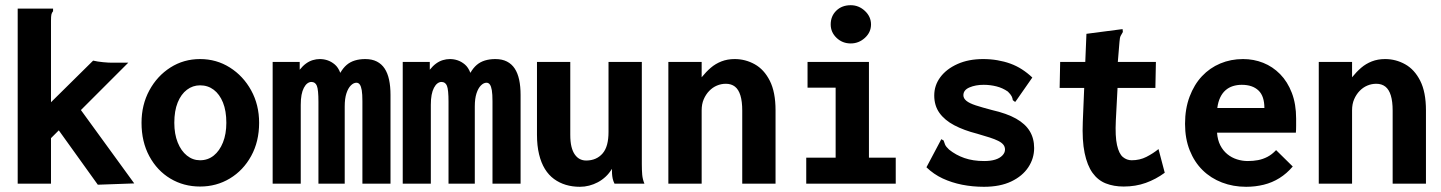

<svg xmlns="http://www.w3.org/2000/svg" viewBox="-20 -706 5540 738"><path d="M206 -205 176 -175V0H48V-673H175H184V-663Q179 -657 177.5 -650Q176 -643 176 -626V-313L338 -473Q346 -471 356 -469.5Q366 -468 376 -467Q386 -466 395 -465.5Q404 -465 410 -465H473L291 -283L496 -1L356 4Z M749 11Q686 11 635 -19.5Q584 -50 554 -105.5Q524 -161 524 -234Q524 -303 554 -358.5Q584 -414 635 -446.5Q686 -479 749 -479Q812 -479 863.5 -446.5Q915 -414 945.5 -358.5Q976 -303 976 -234Q976 -162 945.5 -106.5Q915 -51 863.5 -20Q812 11 749 11ZM749 -90Q779 -90 801.5 -108Q824 -126 837 -158.5Q850 -191 850 -234Q850 -280 837 -312Q824 -344 801.5 -361Q779 -378 749 -378Q721 -378 698.5 -361Q676 -344 663 -312Q650 -280 650 -234Q650 -191 663 -158.5Q676 -126 698.5 -108Q721 -90 749 -90Z M1028 0V-468H1132V-438Q1144 -453 1156.5 -462Q1169 -471 1182.5 -475Q1196 -479 1209 -479Q1225 -479 1239.5 -474Q1254 -469 1267 -458Q1280 -447 1288 -426Q1299 -445 1312.5 -456.5Q1326 -468 1344 -473.5Q1362 -479 1384 -479Q1410 -479 1428.5 -469.5Q1447 -460 1458.5 -442.5Q1470 -425 1475.5 -399.5Q1481 -374 1481 -341V0H1373V-317Q1373 -344 1370.5 -359Q1368 -374 1363 -381Q1358 -388 1350 -388Q1339 -388 1328.5 -377.5Q1318 -367 1311.5 -347Q1305 -327 1305 -297V0H1204V-315Q1204 -361 1198 -376Q1192 -391 1177 -391Q1169 -391 1161.5 -385.5Q1154 -380 1148 -368.5Q1142 -357 1139 -341Q1136 -325 1136 -303V0Z M1528 0V-468H1632V-438Q1644 -453 1656.5 -462Q1669 -471 1682.5 -475Q1696 -479 1709 -479Q1725 -479 1739.5 -474Q1754 -469 1767 -458Q1780 -447 1788 -426Q1799 -445 1812.5 -456.5Q1826 -468 1844 -473.5Q1862 -479 1884 -479Q1910 -479 1928.5 -469.5Q1947 -460 1958.5 -442.5Q1970 -425 1975.5 -399.5Q1981 -374 1981 -341V0H1873V-317Q1873 -344 1870.5 -359Q1868 -374 1863 -381Q1858 -388 1850 -388Q1839 -388 1828.5 -377.5Q1818 -367 1811.5 -347Q1805 -327 1805 -297V0H1704V-315Q1704 -361 1698 -376Q1692 -391 1677 -391Q1669 -391 1661.5 -385.5Q1654 -380 1648 -368.5Q1642 -357 1639 -341Q1636 -325 1636 -303V0Z M2209 12Q2180 12 2155 4.5Q2130 -3 2109.5 -18Q2089 -33 2074.5 -56.5Q2060 -80 2052 -113Q2044 -146 2044 -188V-468H2172V-188Q2172 -161 2176.5 -142.5Q2181 -124 2189.5 -112Q2198 -100 2209 -94.5Q2220 -89 2233 -89Q2253 -89 2269 -96Q2285 -103 2296.5 -116.5Q2308 -130 2313.5 -150.5Q2319 -171 2319 -199V-468H2447V-75Q2447 -52 2448.5 -34.5Q2450 -17 2457 0H2342Q2337 -10 2335 -19.5Q2333 -29 2332.5 -38.5Q2332 -48 2332 -57Q2322 -40 2308 -27Q2294 -14 2278 -5.5Q2262 3 2244.5 7.5Q2227 12 2209 12Z M2549 0V-468H2677V-409Q2694 -430 2712 -445.5Q2730 -461 2753 -470Q2776 -479 2804 -479Q2845 -479 2881 -459Q2917 -439 2939 -395.5Q2961 -352 2961 -282V0H2833V-281Q2833 -316 2826 -339Q2819 -362 2805 -373Q2791 -384 2770 -384Q2752 -384 2735.5 -377Q2719 -370 2706 -356.5Q2693 -343 2685 -324.5Q2677 -306 2677 -282V0Z M3079 0V-100H3192V-369H3084V-468H3320V-100H3423V0ZM3250 -539Q3218 -539 3195.5 -560.5Q3173 -582 3173 -612Q3173 -644 3194.5 -665Q3216 -686 3250 -686Q3281 -686 3304.5 -664Q3328 -642 3328 -612Q3328 -582 3304.5 -560.5Q3281 -539 3250 -539Z M3762 12Q3718 12 3678 4Q3638 -4 3603.5 -20Q3569 -36 3541 -63L3594 -163L3598 -171L3607 -166Q3609 -159 3612.5 -150.5Q3616 -142 3628 -131Q3654 -110 3687 -98.5Q3720 -87 3763 -87Q3788 -87 3805.5 -92.5Q3823 -98 3833 -108.5Q3843 -119 3843 -131Q3843 -142 3836.5 -150Q3830 -158 3817 -164.5Q3804 -171 3784 -177.5Q3764 -184 3736 -192Q3685 -205 3648 -224.5Q3611 -244 3591 -272Q3571 -300 3571 -339Q3571 -378 3594.5 -409.5Q3618 -441 3660.5 -460Q3703 -479 3759 -479Q3787 -479 3813.5 -474.5Q3840 -470 3863.5 -461.5Q3887 -453 3908 -439.5Q3929 -426 3948 -408L3888 -322L3882 -314L3873 -321Q3872 -329 3868.5 -336Q3865 -343 3854 -354Q3834 -368 3810 -374Q3786 -380 3761 -380Q3730 -380 3706.5 -370Q3683 -360 3683 -340Q3683 -328 3694.5 -318.5Q3706 -309 3730.5 -301Q3755 -293 3793 -283Q3850 -270 3885.5 -250Q3921 -230 3938 -202Q3955 -174 3955 -137Q3955 -97 3932.5 -63Q3910 -29 3867 -8.5Q3824 12 3762 12Z M4299 11Q4261 11 4230.5 -1Q4200 -13 4179.5 -41.5Q4159 -70 4149 -118Q4139 -166 4142 -238L4156 -576L4286 -593L4295 -594L4296 -583Q4292 -576 4288 -569Q4284 -562 4283 -545L4271 -400L4277 -396L4269 -243Q4266 -182 4273.5 -148.5Q4281 -115 4296 -102.5Q4311 -90 4330 -90Q4361 -90 4386.5 -103Q4412 -116 4433 -133L4457 -42Q4423 -17 4384 -3Q4345 11 4299 11ZM4055 -468H4423L4421 -368H4053Z M4770 12Q4720 12 4677 -4.5Q4634 -21 4602.5 -52Q4571 -83 4553 -128Q4535 -173 4535 -230Q4535 -288 4552.5 -334.5Q4570 -381 4600 -413Q4630 -445 4670.5 -462Q4711 -479 4758 -479Q4799 -479 4835.5 -464.5Q4872 -450 4900.5 -421Q4929 -392 4945.5 -349Q4962 -306 4962 -250Q4962 -239 4962 -223Q4962 -207 4961 -196H4658Q4660 -168 4670.5 -147.5Q4681 -127 4697.5 -113.5Q4714 -100 4734.5 -93.5Q4755 -87 4776 -87Q4797 -87 4815.5 -90.5Q4834 -94 4851.5 -103Q4869 -112 4885 -129L4949 -66Q4926 -39 4898 -21.5Q4870 -4 4837.5 4Q4805 12 4770 12ZM4659 -291H4840Q4840 -313 4834.5 -330Q4829 -347 4817.5 -358Q4806 -369 4790 -374.5Q4774 -380 4753 -380Q4735 -380 4719 -375Q4703 -370 4690.5 -359Q4678 -348 4670 -331Q4662 -314 4659 -291Z M5049 0V-468H5177V-409Q5194 -430 5212 -445.5Q5230 -461 5253 -470Q5276 -479 5304 -479Q5345 -479 5381 -459Q5417 -439 5439 -395.5Q5461 -352 5461 -282V0H5333V-281Q5333 -316 5326 -339Q5319 -362 5305 -373Q5291 -384 5270 -384Q5252 -384 5235.5 -377Q5219 -370 5206 -356.5Q5193 -343 5185 -324.5Q5177 -306 5177 -282V0Z"/></svg>

Font: Inconsolata ExtraBold
Style: Regular
Weight: 800
Designer: Raph Levien, Cyreal, Brenton Simpson
Foundry: Raph Levien, Cyreal, Google
Version: Version 3.001